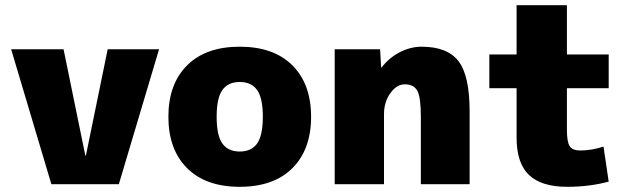

<svg xmlns="http://www.w3.org/2000/svg" viewBox="-20 -710 2429 740"><path d="M309 -110H311L395 -520H593L438 0H178L23 -520H225Z M701 -458Q773 -530 904 -530Q1035 -530 1107 -458Q1179 -386 1179 -260Q1179 -134 1107 -62Q1035 10 904 10Q773 10 701 -62Q629 -134 629 -260Q629 -386 701 -458ZM837 -157Q859 -126 904 -126Q949 -126 971 -157Q993 -188 993 -260Q993 -332 971 -363Q949 -394 904 -394Q859 -394 837 -363Q815 -332 815 -260Q815 -188 837 -157Z M1451 -450Q1479 -487 1520.5 -508.5Q1562 -530 1605 -530Q1704 -530 1747 -474.5Q1790 -419 1790 -280V0H1602V-260Q1602 -335 1588.5 -360Q1575 -385 1540 -385Q1509 -385 1484.5 -351Q1460 -317 1460 -270V0H1270V-520H1445L1449 -450Z M2166 10Q2067 10 2019 -35.5Q1971 -81 1971 -180V-370H1866V-500H1971V-690H2165V-500H2326V-370H2165V-210Q2165 -162 2176 -146Q2187 -130 2216 -130Q2260 -130 2306 -145L2326 -10Q2252 10 2166 10Z"/></svg>

Font: M PLUS 1p Black
Style: Regular
Weight: 900
Version: Version 1.061